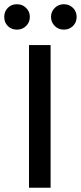

<svg xmlns="http://www.w3.org/2000/svg" viewBox="-56 -887 382 907"><path d="M67.5 -849.5Q85 -832 85 -807Q85 -782 67.5 -764.5Q50 -747 24 -747Q-2 -747 -19 -764Q-36 -781 -36 -807Q-36 -833 -19 -850Q-2 -867 24 -867Q50 -867 67.5 -849.5ZM288.5 -850Q306 -833 306 -807Q306 -781 288.5 -764Q271 -747 245.5 -747Q220 -747 202.5 -764.5Q185 -782 185 -807Q185 -832 202.5 -849.5Q220 -867 245.5 -867Q271 -867 288.5 -850ZM183 0H81V-674H183Z"/></svg>

Font: Hind Kochi Medium
Style: Regular
Weight: 500
Designer: Dhruvi Tolia
Foundry: Indian Type Foundry
Version: Version 0.702;PS 1.0;hotconv 1.0.81;makeotf.lib2.5.63406